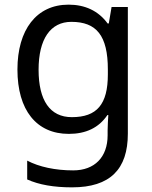

<svg xmlns="http://www.w3.org/2000/svg" viewBox="-20 -566 655 826"><path d="M275 -546C137 -546 55 -438 55 -267C55 -92 137 10 276 10C349 10 405 -16 442 -71H446C445 -59 443 -21 443 -5V16C443 110 387 167 295 167C218 167 148 152 97 125V206C148 229 212 240 290 240C454 240 530 162 530 9V-536H460L448 -465H443C403 -520 345 -546 275 -546ZM287 -472C395 -472 444 -413 444 -267V-246C444 -117 397 -62 289 -62C195 -62 146 -134 146 -266C146 -398 197 -472 287 -472Z"/></svg>

Font: Noto Sans Arabic UI
Style: Regular
Weight: 400
Designer: Monotype Design Team, Nadine Chahine and Nizar Qandah
Foundry: Monotype Imaging Inc.
Version: Version 2.010